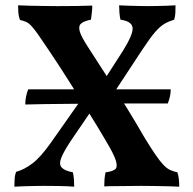

<svg xmlns="http://www.w3.org/2000/svg" viewBox="-20 -699 727 722"><path d="M654 3Q640 2 615 1.5Q590 1 562.5 0.5Q535 0 511 0Q487 0 460.5 0.5Q434 1 410.5 1Q387 1 372 2Q372 -11 373 -24.5Q374 -38 377 -51Q402 -54 412.5 -62Q423 -70 416 -94Q409 -118 379 -168Q350 -218 314.5 -274.5Q279 -331 241.5 -390.5Q204 -450 165 -508Q139 -547 123.5 -569Q108 -591 97.5 -602Q87 -613 77.5 -617Q68 -621 55 -624Q50 -638 49 -651.5Q48 -665 48 -679Q66 -678 92.5 -677.5Q119 -677 147 -676.5Q175 -676 197 -676Q232 -676 268 -676.5Q304 -677 327 -678Q327 -666 325.5 -652.5Q324 -639 322 -625Q296 -620 285 -610.5Q274 -601 280 -580.5Q286 -560 311 -522Q349 -463 387 -404Q425 -345 459.5 -289Q494 -233 522 -184Q547 -143 564.5 -117.5Q582 -92 595 -78.5Q608 -65 620.5 -59.5Q633 -54 647 -51Q651 -40 652.5 -26Q654 -12 654 3ZM34 3Q34 -10 35 -26Q36 -42 41 -53Q71 -61 102 -84.5Q133 -108 171 -162L292 -334L332 -295L246 -169Q219 -128 210 -104.5Q201 -81 212 -69Q223 -57 254 -51Q257 -38 258 -24.5Q259 -11 259 3Q234 1 203 0.5Q172 0 144 0Q125 0 105 0.5Q85 1 66.5 1.5Q48 2 34 3ZM394 -328 353 -369 443 -509Q482 -572 478.5 -595.5Q475 -619 433 -625Q430 -638 429 -652.5Q428 -667 428 -679Q445 -678 464 -677.5Q483 -677 502.5 -676.5Q522 -676 537 -676Q552 -676 571.5 -676.5Q591 -677 609.5 -677.5Q628 -678 640 -679Q640 -665 639.5 -651.5Q639 -638 635 -625Q615 -619 598.5 -609.5Q582 -600 563 -578Q544 -556 515 -512ZM75 -306Q75 -324 78.5 -338.5Q82 -353 86 -363H622Q622 -349 619 -336Q616 -323 611 -310Q589 -310 548 -310Q507 -310 455 -310Q403 -310 347.5 -309.5Q292 -309 239.5 -308.5Q187 -308 144 -307.5Q101 -307 75 -306Z"/></svg>

Font: Vollkorn SemiBold
Style: Regular
Weight: 600
Designer: Friedrich Althausen
Foundry: Friedrich Althausen
Version: Version 5.000